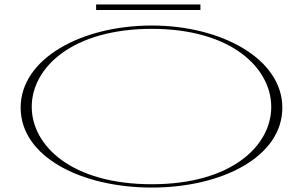

<svg xmlns="http://www.w3.org/2000/svg" viewBox="-20 -830 1365 865"><path d="M664 15C979 15 1252 -123 1252 -345C1252 -564 979 -715 664 -715C347 -715 73 -566 73 -345C73 -123 347 15 664 15ZM664 0C302 0 123 -174 123 -349C123 -524 304 -700 664 -700C1022 -700 1202 -524 1202 -348C1202 -174 1024 0 664 0ZM413 -810V-785H883V-810Z"/></svg>

Font: Sprat Extended Thin
Style: Regular
Weight: 100
Width: 9
Designer: Ethan Nakache
Foundry: Collletttivo
Version: Version 2.000;Glyphs 3.2 (3217)